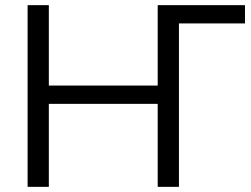

<svg xmlns="http://www.w3.org/2000/svg" viewBox="-20 -725 974 745"><path d="M87.1 0V-705H169.5V-393H591.9V-705H930.6V-634.1H674.3V0H591.9V-322H169.5V0Z"/></svg>

Font: Nunito Sans 12pt ExtraLight
Style: Regular
Weight: 200
Designer: Vernon Adams
Foundry: Vernon Adams
Version: Version 3.101;gftools[0.9.27]